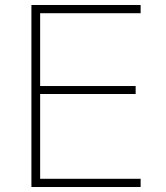

<svg xmlns="http://www.w3.org/2000/svg" viewBox="-20 -750 665 770"><path d="M106 0V-730H544V-697H141V-405H524V-373H141V-33H544V0Z"/></svg>

Font: M PLUS 2 ExtraLight
Style: Regular
Weight: 250
Designer: Coji Morishita
Foundry: UNDERFOREST DESIGN
Version: Version 1.001